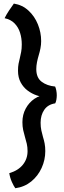

<svg xmlns="http://www.w3.org/2000/svg" viewBox="-20 -816 347 1045"><path d="M63.5 208.5Q55 197.5 44.8 174.8Q34.5 152 30.5 126.5Q78.5 112.5 104.2 80.8Q130 49 130 6.5Q130 -15 125.8 -33.5Q121.5 -52 116 -70Q110.5 -88.5 106.2 -108Q102 -127.5 102 -151Q102 -192 120 -225.2Q138 -258.5 168.2 -278.8Q198.5 -299 233.5 -299.5L232 -286.5Q208 -287.5 181 -296.5Q154 -305.5 130.8 -322.8Q107.5 -340 92.8 -367Q78 -394 78 -431Q78 -453.5 81 -469.2Q84 -485 88 -500Q92 -516 95.2 -533.5Q98.5 -551 98.5 -574.5Q98.5 -608 89.2 -637.8Q80 -667.5 59.2 -688.8Q38.5 -710 5 -717Q14.5 -736.5 29 -758.5Q43.5 -780.5 55.5 -796.5Q102 -789 135.2 -758.2Q168.5 -727.5 186.2 -683.5Q204 -639.5 204 -592.5Q204 -572.5 200.2 -553.2Q196.5 -534 190.5 -514.5Q185 -496 181.2 -476.8Q177.5 -457.5 177.5 -440Q177.5 -393 206.8 -371Q236 -349 280 -345Q284 -336.5 286.5 -323.2Q289 -310 289 -297.5Q289 -285.5 286.8 -273Q284.5 -260.5 280.5 -253.5Q241 -247.5 221 -218.5Q201 -189.5 201 -148Q201 -125 205 -106.5Q209 -88 214 -70.5Q219.5 -53 223 -34.8Q226.5 -16.5 226.5 6.5Q226.5 54.5 206.5 98.2Q186.5 142 150 171.8Q113.5 201.5 63.5 208.5Z"/></svg>

Font: Grandstander Thin Medium
Style: Regular
Weight: 500
Version: Version 1.200